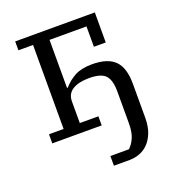

<svg xmlns="http://www.w3.org/2000/svg" viewBox="-131 -614 815 913"><g transform="rotate(-20 276.0 -158.0)"><path d="M289 151H383Q392 142 399.5 131.5Q407 121 413 107Q419 93 422 75Q425 57 425 31V-127Q425 -184 402.5 -208Q380 -232 320 -232Q267 -232 236.5 -213Q206 -194 206 -156V-46H300V0H50V-46H124V-471H50V-516H453V-364H393V-467H206V-224H210Q235 -253 268.5 -271Q302 -289 356 -289Q434 -289 470.5 -253Q507 -217 507 -135V35Q507 80 495 111Q483 142 463.5 162Q444 182 419 191Q394 200 369 200H289Z"/></g></svg>

Font: IBM Plex Serif
Style: Regular
Weight: 400
Designer: Mike Abbink, Paul van der Laan, Pieter van Rosmalen
Foundry: Bold Monday
Version: Version 2.6